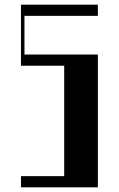

<svg xmlns="http://www.w3.org/2000/svg" viewBox="-20 -804 510 824"><path d="M70 -48H255.5V-522H70V-784H400V-736H85V-570H400V0H70Z"/></svg>

Font: Facade Sud
Style: Regular
Weight: 100
Designer: Éléonore Fines
Foundry: Velvetyne Type Foundry
Version: Version 1.001;Glyphs 3.2 (3202)